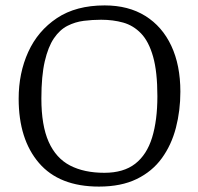

<svg xmlns="http://www.w3.org/2000/svg" viewBox="-20 -678 733 710"><path d="M346 12Q199 12 124 -75.5Q49 -163 49 -313Q49 -408 84.5 -486Q120 -564 190.5 -611Q261 -658 367 -658Q455 -658 517.5 -619Q580 -580 613.5 -508.5Q647 -437 647 -339Q647 -269 630.5 -205.5Q614 -142 578.5 -93Q543 -44 485.5 -16Q428 12 346 12ZM366 -39Q437 -39 480 -72.5Q523 -106 542.5 -169.5Q562 -233 562 -322Q562 -413 546 -469Q530 -525 501.5 -554.5Q473 -584 435.5 -594.5Q398 -605 354 -605Q322 -605 290 -601Q258 -597 229.5 -582.5Q201 -568 179.5 -536.5Q158 -505 145.5 -451Q133 -397 133 -314Q133 -214 160 -153.5Q187 -93 239 -66Q291 -39 366 -39Z"/></svg>

Font: Faustina Light
Style: Regular
Weight: 300
Designer: Alfonso Garcia
Foundry: http://www.omnibus-type.com
Version: Version 1.200